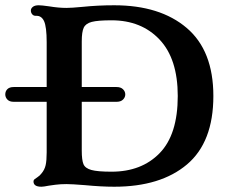

<svg xmlns="http://www.w3.org/2000/svg" viewBox="-80 -698 876 728"><path d="M47 -10Q47 -15 50.5 -18Q54 -21 62.5 -26.5Q71 -32 77 -40Q89 -54 93 -71.5Q97 -89 97 -120V-312H-28Q-44 -312 -52 -320.5Q-60 -329 -60 -340Q-60 -352 -52 -360Q-44 -368 -28 -368H97V-538Q97 -596 87 -618Q77 -639 57 -638H55Q47 -638 42 -644Q37 -650 37 -658Q37 -666 44.5 -672Q52 -678 67 -678Q78 -678 106 -674Q142 -668 172 -668Q191 -668 233 -672Q291 -678 353 -678Q527 -678 628 -592Q729 -506 729 -334Q729 -159 629 -74.5Q529 10 353 10Q304 10 242 4Q192 0 172 0Q149 0 130 2.5Q111 5 105 6Q85 10 77 10Q47 10 47 -10ZM343 -47Q457 -47 525.5 -117.5Q594 -188 594 -334Q594 -475 525 -548Q456 -621 343 -621Q291 -621 268 -615Q245 -609 237.5 -593Q230 -577 230 -541V-368H362Q378 -368 386.5 -359.5Q395 -351 395 -340Q395 -329 386.5 -320.5Q378 -312 362 -312H230V-127Q230 -91 236.5 -75.5Q243 -60 266.5 -53.5Q290 -47 343 -47Z"/></svg>

Font: Raigarh Medium
Style: Regular
Weight: 500
Designer: jaikishan Patel
Foundry: MagicType
Version: Version 1.000